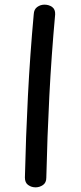

<svg xmlns="http://www.w3.org/2000/svg" viewBox="-20 -788 349 825"><path d="M125 -727Q126 -748 140 -758Q154 -768 171 -768Q190 -768 204 -758Q218 -748 217 -726Q201 -551 192 -375.5Q183 -200 179 -24Q179 -3 164.5 7Q150 17 133 17Q115 17 101 7Q87 -3 87 -25Q91 -200 100 -376Q109 -552 125 -727Z"/></svg>

Font: Playpen Sans Thai
Style: Regular
Weight: 400
Designer: Sirin Gunkloy, Laura Meseguer, Veronika Burian, José Scaglione
Foundry: TypeTogether
Version: Version 2.000